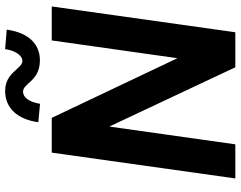

<svg xmlns="http://www.w3.org/2000/svg" viewBox="-112 -802 914 729"><g transform="rotate(-90 344.5 -437.0)"><path d="M32 0H161.5L229 -478.5L454 0H587L685 -697H556L488.5 -220L262 -697H130ZM245.5 -748 315.5 -741.5C321.5 -782 339.5 -806 361.5 -806C394.5 -806 400.5 -742 481 -742C542 -742 585.5 -785 597 -868L523 -874C517.5 -834 497.5 -808.5 478.5 -808.5C447.5 -808.5 435.5 -874 364 -874C301.5 -874 256.5 -830 245.5 -748Z"/></g></svg>

Font: HK Grotesk
Style: Bold Italic
Weight: 700
Italic angle: -16°
Designer: Alfredo Marco Pradil
Foundry: Hanken Design Co.
Version: Version 3.001;FEAKit 1.0